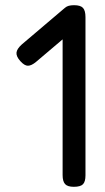

<svg xmlns="http://www.w3.org/2000/svg" viewBox="-20 -708 404 739"><path d="M264 11Q240 11 230.5 0.5Q221 -10 221 -34V-644Q221 -669 231 -678.5Q241 -688 265 -688Q290 -688 299.5 -677.5Q309 -667 309 -642V-33Q309 -9 299.5 1Q290 11 264 11ZM119 -470Q101 -455 87.5 -455Q74 -455 58 -473Q42 -491 43.5 -505.5Q45 -520 64 -537L223 -672Q240 -688 254 -686.5Q268 -685 284 -668Q300 -651 298.5 -636.5Q297 -622 277 -604Z"/></svg>

Font: Fredoka SemiCondensed
Style: Regular
Weight: 400
Width: 4
Designer: Ben Nathan
Foundry: Milena B. Brandão, Ben Nathan
Version: Version 2.001